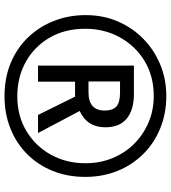

<svg xmlns="http://www.w3.org/2000/svg" viewBox="28 -844 774 871"><g transform="rotate(90 415.5 -408.0)"><path d="M416 -41Q331 -41 263 -70Q195 -99 147 -150Q99 -201 73.5 -267.5Q48 -334 48 -409Q48 -488 76.5 -554.5Q105 -621 155.5 -670.5Q206 -720 272.5 -747.5Q339 -775 415 -775Q494 -775 561.5 -747.5Q629 -720 678.5 -670Q728 -620 755 -553Q782 -486 782 -407Q782 -327 755 -260Q728 -193 679 -144Q630 -95 563 -68Q496 -41 416 -41ZM416 -99Q505 -99 573.5 -140Q642 -181 681 -251Q720 -321 720 -408Q720 -475 696.5 -531.5Q673 -588 631.5 -629.5Q590 -671 534.5 -694.5Q479 -718 415 -718Q325 -718 256.5 -676.5Q188 -635 149 -564.5Q110 -494 110 -407Q110 -314 151 -244.5Q192 -175 261 -137Q330 -99 416 -99ZM277 -193V-628H406Q478 -628 517.5 -595.5Q557 -563 557 -498Q557 -416 483 -382L583 -193H501L418 -361H350V-193ZM399 -422Q481 -422 481 -496Q481 -531 463 -548Q445 -565 399 -565H349V-422Z"/></g></svg>

Font: Noto Sans Tamil UI ExtraCondensed SemiBold
Style: Regular
Weight: 600
Width: 2
Designer: Jelle Bosma - Monotype Design Team
Foundry: Monotype Imaging Inc.
Version: Version 2.004; ttfautohint (v1.8.4.7-5d5b)